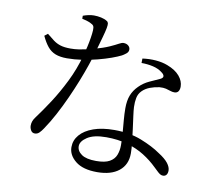

<svg xmlns="http://www.w3.org/2000/svg" viewBox="-88 -892 1176 1039"><g transform="rotate(10 500.0 -372.0)"><path d="M644.1 -579.4 644.6 -603.8Q681.9 -609.2 718.3 -606.2Q754.7 -603.3 783.4 -592.1Q828.7 -575 851.8 -547.6Q874.9 -520.2 874.9 -489.6Q874.9 -473.4 868 -463.5Q861 -453.6 846.3 -453.6Q834.9 -453.6 823.9 -457.6Q812.8 -461.5 798.6 -465.1Q784.4 -468.7 762.9 -467.1Q736.8 -463.9 711.8 -454.5Q686.7 -445 670.1 -428.2Q653.4 -411.4 648.8 -388.3Q644.2 -365.2 645.2 -337.5Q646 -319.7 650.3 -288.2Q654.5 -256.7 659.5 -219.7Q664.6 -182.7 668.4 -147.5Q672.2 -112.4 672.2 -87Q672.2 -25.1 629 9.5Q585.8 44.1 509 44.1Q431.1 44.1 390.3 11.2Q349.5 -21.7 349.5 -65.3Q349.5 -103.4 375.1 -133.1Q400.7 -162.8 448.4 -179.8Q496 -196.8 562.5 -196.8Q647.3 -196.8 712.7 -170.9Q778.1 -145 819.9 -115.5Q856.3 -92.6 872.8 -71.4Q889.2 -50.1 889.2 -31.2Q889.2 -16.3 882.6 -7.6Q875.9 1 863.8 1Q854.5 1 846.7 -4.2Q838.8 -9.5 830.4 -17.8Q822 -26.1 811.4 -35.8Q778.1 -68.5 736.8 -94.4Q695.4 -120.3 643.6 -135.4Q591.8 -150.6 526.5 -150.6Q458.2 -150.6 422.9 -127.4Q387.5 -104.2 387.5 -77.3Q387.5 -50.9 413.5 -32.6Q439.5 -14.4 493.7 -14.4Q542.1 -14.4 567.5 -28.8Q592.9 -43.2 602.3 -67.5Q611.8 -91.8 611.8 -121.4Q612 -154.7 609 -189.7Q606.1 -224.6 603.2 -258.8Q600.3 -293.1 600.3 -322.8Q600.3 -365.7 611.9 -395.1Q623.4 -424.5 647.6 -448.4Q671.7 -472.6 702.5 -486.8Q733.2 -501.1 759.2 -512.5Q774.5 -519.9 773.4 -529.7Q772.3 -539.6 758.6 -549.1Q738.3 -565.3 708.4 -572.3Q678.4 -579.3 644.1 -579.4ZM118.1 -647Q139.9 -628.9 157.2 -616Q174.5 -603.1 196.1 -596.3Q217.6 -589.5 251.8 -589.5Q274.4 -589.5 296.8 -592.8Q319.2 -596.1 338.7 -600.5Q358.2 -604.9 371.2 -608.1Q429.6 -624.7 460 -638.5Q490.4 -652.3 505.3 -660.7Q520.3 -669.1 529.6 -669.1Q546.1 -669.1 556.3 -660.3Q566.5 -651.6 566.5 -638.9Q566.5 -625.5 554 -615.8Q541.5 -606.1 532.8 -601.4Q513.3 -591.5 480.8 -579.7Q448.3 -568 407.9 -557.5Q367.6 -547 325 -540.6Q282.3 -534.2 241.5 -534.2Q203.8 -534.2 178.3 -544.1Q152.7 -554.1 134.6 -576.1Q116.5 -598.2 100.3 -633.1ZM286.6 -759.5V-775.9Q299.2 -780.7 315.6 -784.4Q331.9 -788 346.4 -788Q365.6 -788 385.8 -783.8Q406 -779.5 418.8 -771Q425.7 -767.2 427.5 -759.2Q429.2 -751.3 425.8 -732.7Q422.4 -714.2 412.8 -679.9Q403.2 -645.6 386.8 -587.8Q378.5 -559.2 364.2 -517.4Q349.9 -475.7 330.7 -427Q311.4 -378.3 288.4 -327.4Q265.4 -276.6 239.5 -228.1Q213.7 -179.6 186.2 -139.3Q175.9 -123.6 165.5 -113.4Q155 -103.3 141.1 -103.3Q126.7 -103.3 119.5 -115.7Q112.2 -128.2 112.2 -141.8Q112.2 -154.4 116.3 -165.7Q120.3 -177.1 130 -189.8Q162.2 -233 199.7 -290.3Q237.1 -347.6 271.5 -416.9Q306 -486.3 327.2 -563.7Q334 -587.6 340.1 -614.7Q346.2 -641.8 350.1 -666.7Q354 -691.5 354.8 -708.4Q355.6 -724.4 351.4 -731.6Q347.1 -738.9 334.1 -744.4Q323.5 -749.8 310.4 -753.6Q297.3 -757.3 286.6 -759.5Z"/></g></svg>

Font: Noto Serif KR
Style: Regular
Weight: 200
Designer: Ryoko NISHIZUKA 西塚涼子 (kana & ideographs); Frank Grießhammer (Latin, Greek & Cyrillic); Wenlong ZHANG 张文龙 (bopomofo); San
Foundry: Adobe
Version: Version 2.001;hotconv 1.1.0;makeotfexe 2.6.0